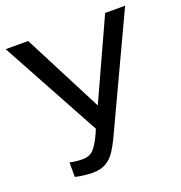

<svg xmlns="http://www.w3.org/2000/svg" viewBox="-121 -753 816 867"><g transform="rotate(-20 287.0 -319.5)"><path d="M574 -649 324 -115Q303 -70 285 -44Q267 -18 242 -4Q217 10 180 10Q140 10 96 0V-70Q125 -63 157 -63Q190 -63 209 -82.5Q228 -102 249 -147L260 -172L0 -649H108L304 -268L478 -649Z"/></g></svg>

Font: Play
Style: Regular
Weight: 400
Designer: Jonas Hecksher (Cyrillic expansion: Cyreal)
Foundry: Jonas Hecksher, Playtype, e-types AS
Version: Version 2.101; ttfautohint (v1.5.65-e2d9)